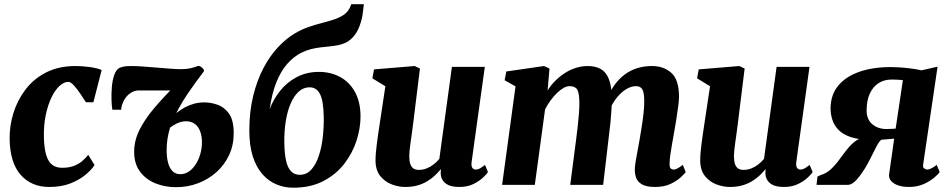

<svg xmlns="http://www.w3.org/2000/svg" viewBox="-20 -882 4536 916"><path d="M215 10Q129.5 10 78.5 -48Q27.5 -106 26 -219Q25 -281 44 -342.5Q63 -404 101.8 -455Q140.5 -506 200.2 -536.5Q260 -567 340.5 -567Q370 -567 405.5 -562.5Q441 -558 465 -548L425.5 -394H390Q378.5 -412 363.2 -434.8Q348 -457.5 332.5 -474.5Q317 -491.5 306 -491.5Q285.5 -491.5 264.2 -472.2Q243 -453 225.8 -417.5Q208.5 -382 198.2 -332.8Q188 -283.5 189.5 -224.5Q191 -173 200.8 -141.5Q210.5 -110 229 -95.8Q247.5 -81.5 276.5 -81.5Q308 -81.5 331 -90Q354 -98.5 371 -112.5Q388 -126.5 401 -143.5L431 -94.5Q418 -73.5 389 -49Q360 -24.5 316.5 -7.2Q273 10 215 10Z M558 -358.5H516Q513 -375.5 512 -404.5Q511 -433.5 513.5 -465.2Q516 -497 524.5 -522.5Q533 -548 548.5 -557.5Q554.5 -560.5 567.2 -563.8Q580 -567 605.5 -567Q627.5 -567 660 -564.8Q692.5 -562.5 728 -559.5Q763.5 -556.5 794.5 -554.2Q825.5 -552 844.5 -552Q867.5 -552 887.8 -556.2Q908 -560.5 923.5 -567Q928 -569.5 936 -564.8Q944 -560 949.5 -553.2Q955 -546.5 952.5 -541.5Q911 -487 877.5 -437.8Q844 -388.5 821 -342.5Q841.5 -358.5 862.2 -369.8Q883 -381 905.8 -387.2Q928.5 -393.5 955.5 -393.5Q986 -393.5 1018.2 -382.2Q1050.5 -371 1072.8 -339.5Q1095 -308 1095 -247Q1095 -189 1072.8 -141.8Q1050.5 -94.5 1012 -60.2Q973.5 -26 924.2 -7.5Q875 11 820 11Q766.5 11 721 -7.5Q675.5 -26 647.8 -63.5Q620 -101 620 -157.5Q620 -211 645.2 -261.8Q670.5 -312.5 714 -364.2Q757.5 -416 812.5 -470.5L800 -450.5Q795.5 -450.5 783 -450.5Q770.5 -450.5 752.8 -450.5Q735 -450.5 715.2 -450.5Q695.5 -450.5 676.5 -450.5Q657.5 -450.5 643 -450.5Q627.5 -450.5 614.8 -444.8Q602 -439 592 -430Q577 -416 568 -396.2Q559 -376.5 558 -358.5ZM840.5 -51Q862.5 -51 881.2 -63.8Q900 -76.5 914 -98.5Q928 -120.5 935.8 -147.8Q943.5 -175 943.5 -203.5Q943.5 -232 935.2 -254.8Q927 -277.5 910 -290.5Q893 -303.5 867 -303.5Q855 -303.5 843 -300.2Q831 -297 818.5 -290.5Q806 -284 791.5 -273.5Q783.5 -247.5 779.2 -220.8Q775 -194 775 -165.5Q775 -131.5 781.8 -105.8Q788.5 -80 803 -65.5Q817.5 -51 840.5 -51Z M1716 -862 1709.5 -810Q1703 -773.5 1689.5 -743.8Q1676 -714 1653.2 -694.2Q1630.5 -674.5 1595.5 -667Q1585 -665 1572.8 -663.2Q1560.5 -661.5 1547.5 -660Q1531 -658.5 1509.5 -656Q1488 -653.5 1464.5 -647.8Q1441 -642 1418 -630.5Q1381.5 -612.5 1350.8 -577.8Q1320 -543 1298.5 -489.5Q1277 -436 1266.5 -360.5Q1284 -408.5 1316.8 -449.2Q1349.5 -490 1396.2 -514.5Q1443 -539 1501.5 -539Q1558 -539 1603 -514.5Q1648 -490 1674 -442.2Q1700 -394.5 1700 -326Q1700 -270.5 1681 -211.2Q1662 -152 1622.8 -101Q1583.5 -50 1522.8 -18.2Q1462 13.5 1379 13.5Q1336 13.5 1298.2 -2.5Q1260.5 -18.5 1231.5 -51.5Q1202.5 -84.5 1186 -136Q1169.5 -187.5 1169.5 -259.5Q1169.5 -349.5 1187.8 -424Q1206 -498.5 1236.8 -557Q1267.5 -615.5 1306.8 -657.2Q1346 -699 1388 -723.5Q1420.5 -742.5 1452.8 -753.5Q1485 -764.5 1515.5 -772.2Q1546 -780 1572 -788.5Q1598 -797 1618 -810Q1638 -823 1649 -845L1656 -862ZM1457 -465.5Q1428 -465.5 1405.2 -445Q1382.5 -424.5 1366.8 -388.2Q1351 -352 1343.2 -303.2Q1335.5 -254.5 1336.5 -197.5Q1337.5 -147.5 1345 -114.5Q1352.5 -81.5 1368.5 -64.8Q1384.5 -48 1410 -48Q1443 -48 1465.5 -73.2Q1488 -98.5 1501.5 -139.8Q1515 -181 1520.2 -229.8Q1525.5 -278.5 1524.5 -325.5Q1523 -403 1506.2 -434.2Q1489.5 -465.5 1457 -465.5Z M1912.5 10Q1882.5 10 1850.2 -1.8Q1818 -13.5 1795.2 -40.8Q1772.5 -68 1771.5 -114.5Q1771.5 -132 1773.2 -153Q1775 -174 1778 -197.2Q1781 -220.5 1784.5 -244.5Q1788 -268.5 1791.5 -291.5L1818.5 -470.5L1756.5 -508.5L1764.5 -551L1958.5 -567L1983.5 -555L1950.5 -288Q1948 -266.5 1944.8 -244.5Q1941.5 -222.5 1938.8 -202.2Q1936 -182 1934.2 -165.5Q1932.5 -149 1932.5 -138Q1932.5 -114 1937.5 -99.5Q1942.5 -85 1952.5 -78.2Q1962.5 -71.5 1979 -71.5Q1998.5 -71.5 2016.2 -78.8Q2034 -86 2049.2 -98Q2064.5 -110 2076 -124L2136 -563H2293L2230 -109.5Q2227.5 -90.5 2233.2 -81.8Q2239 -73 2250 -73Q2258.5 -73 2267 -77.2Q2275.5 -81.5 2294 -95L2308 -61Q2303 -52.5 2285.2 -35.5Q2267.5 -18.5 2238.8 -4.2Q2210 10 2171.5 10Q2131 10 2110 -4Q2089 -18 2084 -42Q2083.5 -45 2083 -48.8Q2082.5 -52.5 2082.5 -56.5Q2082.5 -60.5 2083 -64.8Q2083.5 -69 2084 -72.5L2082 -73.5Q2069.5 -58.5 2053.8 -43.8Q2038 -29 2017.5 -16.8Q1997 -4.5 1971.2 2.8Q1945.5 10 1912.5 10Z M2601.5 -555 2592.5 -450.5Q2607.5 -475 2628.8 -496.2Q2650 -517.5 2675 -533.5Q2700 -549.5 2727.5 -558.2Q2755 -567 2784 -567Q2819 -567 2843.5 -554.2Q2868 -541.5 2881.8 -511.8Q2895.5 -482 2898.5 -431.5Q2899 -423.5 2899 -414Q2899 -404.5 2898.2 -394.5Q2897.5 -384.5 2896.5 -374L2875 -407Q2890.5 -447 2912 -476.8Q2933.5 -506.5 2960.8 -526.8Q2988 -547 3020.5 -557Q3053 -567 3090.5 -567Q3146.5 -567 3183 -534.2Q3219.5 -501.5 3219.5 -420Q3219.5 -405 3215.5 -374Q3211.5 -343 3206 -308.5Q3200.5 -274 3195.5 -247Q3191 -222 3186.2 -195Q3181.5 -168 3178 -143.2Q3174.5 -118.5 3174.5 -100.5Q3174.5 -82.5 3180.2 -77.8Q3186 -73 3193.5 -73Q3202 -73 3211.2 -77.8Q3220.5 -82.5 3237.5 -95.5L3251.5 -61Q3246 -53.5 3228 -36.5Q3210 -19.5 3179.5 -4.8Q3149 10 3105.5 10Q3063 10 3042 -2.8Q3021 -15.5 3014.8 -34.2Q3008.5 -53 3008.5 -71.5Q3008.5 -86 3012.2 -109.8Q3016 -133.5 3021.5 -161.2Q3027 -189 3031.5 -216.5Q3036 -243 3041.2 -275.8Q3046.5 -308.5 3050.2 -341.5Q3054 -374.5 3053.5 -403Q3053 -443.5 3043.5 -457.2Q3034 -471 3014 -471Q2995.5 -471 2975.2 -460.8Q2955 -450.5 2935.8 -430.8Q2916.5 -411 2900.8 -383.5Q2885 -356 2875.5 -321.5L2899 -410Q2899 -387 2897.2 -358.8Q2895.5 -330.5 2892.8 -301.5Q2890 -272.5 2886.5 -247L2857.5 0H2700.5L2728.5 -216Q2732 -243.5 2735.8 -275.5Q2739.5 -307.5 2742 -339.8Q2744.5 -372 2744 -400Q2742.5 -445.5 2731.5 -458.2Q2720.5 -471 2697.5 -471Q2684 -471 2668.8 -462.5Q2653.5 -454 2637.5 -438.5Q2621.5 -423 2606.8 -403Q2592 -383 2580.5 -360.5L2531.5 0H2375.5L2439.5 -470L2387.5 -499L2395.5 -541L2575.5 -567Z M3461.5 10Q3431.5 10 3399.2 -1.8Q3367 -13.5 3344.2 -40.8Q3321.5 -68 3320.5 -114.5Q3320.5 -132 3322.2 -153Q3324 -174 3327 -197.2Q3330 -220.5 3333.5 -244.5Q3337 -268.5 3340.5 -291.5L3367.5 -470.5L3305.5 -508.5L3313.5 -551L3507.5 -567L3532.5 -555L3499.5 -288Q3497 -266.5 3493.8 -244.5Q3490.5 -222.5 3487.8 -202.2Q3485 -182 3483.2 -165.5Q3481.5 -149 3481.5 -138Q3481.5 -114 3486.5 -99.5Q3491.5 -85 3501.5 -78.2Q3511.5 -71.5 3528 -71.5Q3547.5 -71.5 3565.2 -78.8Q3583 -86 3598.2 -98Q3613.5 -110 3625 -124L3685 -563H3842L3779 -109.5Q3776.5 -90.5 3782.2 -81.8Q3788 -73 3799 -73Q3807.5 -73 3816 -77.2Q3824.5 -81.5 3843 -95L3857 -61Q3852 -52.5 3834.2 -35.5Q3816.5 -18.5 3787.8 -4.2Q3759 10 3720.5 10Q3680 10 3659 -4Q3638 -18 3633 -42Q3632.5 -45 3632 -48.8Q3631.5 -52.5 3631.5 -56.5Q3631.5 -60.5 3632 -64.8Q3632.5 -69 3633 -72.5L3631 -73.5Q3618.5 -58.5 3602.8 -43.8Q3587 -29 3566.5 -16.8Q3546 -4.5 3520.2 2.8Q3494.5 10 3461.5 10Z M4449 -95.5 4463 -61Q4458.5 -53.5 4439 -36.2Q4419.5 -19 4388.2 -4.5Q4357 10 4316 10Q4271.5 10 4244.8 -7.2Q4218 -24.5 4222 -52L4246 -220.5Q4238.5 -219.5 4226.8 -218.8Q4215 -218 4203.5 -217Q4192 -216 4184 -215Q4173 -205 4163.5 -187.2Q4154 -169.5 4143 -146.8Q4132 -124 4117.5 -97.5Q4095.5 -58.5 4071 -29.2Q4046.5 0 4023.5 0H3875.5L3880 -39.5L3894.5 -46.5Q3923 -54.5 3945.2 -75.8Q3967.5 -97 3986.2 -123.2Q4005 -149.5 4024.8 -173.8Q4044.5 -198 4068 -213.5Q4091.5 -229 4123.5 -227.5L4136 -216Q4077.5 -215 4039.5 -227.8Q4001.5 -240.5 3980.5 -262.2Q3959.5 -284 3951 -310.8Q3942.5 -337.5 3942.5 -363.5Q3942.5 -429 3978.8 -473Q4015 -517 4079.8 -539.5Q4144.5 -562 4230.5 -562Q4245.5 -562 4267.8 -560.8Q4290 -559.5 4318.2 -556.2Q4346.5 -553 4376.5 -546.5L4453 -564L4384 -96Q4382 -82.5 4390.5 -77.8Q4399 -73 4404 -73Q4411.5 -73 4424 -79.2Q4436.5 -85.5 4449 -95.5ZM4253 -268.5 4287.5 -499.5Q4282 -500.5 4271 -501.2Q4260 -502 4249.2 -502.2Q4238.5 -502.5 4233.5 -502.5Q4198 -502.5 4171.2 -485.2Q4144.5 -468 4129.5 -435.2Q4114.5 -402.5 4114.5 -355Q4114.5 -312 4141.8 -289.2Q4169 -266.5 4208 -266.5Q4212.5 -266.5 4221.2 -266.8Q4230 -267 4239.2 -267.5Q4248.5 -268 4253 -268.5Z"/></svg>

Font: Merriweather 20pt Black
Style: Italic
Weight: 900
Italic angle: -7.8°
Version: Version 2.101